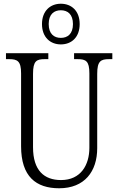

<svg xmlns="http://www.w3.org/2000/svg" viewBox="-20 -999 634 1029"><path d="M306 -761C363 -761 407 -799 407 -870C407 -941 363 -979 306 -979C250 -979 205 -941 205 -870C205 -799 250 -761 306 -761ZM306 -796C270 -796 241 -817 241 -870C241 -923 270 -944 306 -944C342 -944 371 -923 371 -870C371 -817 342 -796 306 -796ZM297 10C433 10 501 -80 501 -205V-603C501 -672 520 -682 565 -682H582V-714H377V-682H396C440 -682 459 -672 459 -606V-207C459 -115 413 -34 307 -34C217 -34 157 -85 157 -210V-603C157 -673 176 -682 220 -682H239V-714H12V-682H29C73 -682 93 -672 93 -606V-215C93 -53 173 10 297 10Z"/></svg>

Font: Noto Serif Myanmar Condensed Light
Style: Regular
Weight: 300
Width: 3
Designer: Ben Mitchell and the Monotype Design Team
Foundry: Monotype Imaging Inc.
Version: Version 2.106